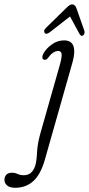

<svg xmlns="http://www.w3.org/2000/svg" viewBox="-164 -624 410 887"><path d="M171.5 -338 43 114.5Q23.5 182.5 -10.5 213Q-44.5 243.5 -93.5 243.5Q-119 243.5 -131.2 232.8Q-143.5 222 -143.5 207Q-143.5 192.5 -134.8 183.2Q-126 174 -109 174Q-94 174 -82.5 179.8Q-71 185.5 -54 185.5Q-36 185.5 -23 175.8Q-10 166 -1.5 142.5Q5.5 118.5 7.2 78.8Q9 39 24 -13L112.5 -324.5Q121.5 -356.5 120.8 -372.5Q120 -388.5 104.5 -388.5Q94 -388.5 82.2 -381.2Q70.5 -374 58 -356.5Q48.5 -344.5 38 -348.5Q32.5 -350 31.8 -358.5Q31 -367 37.5 -378.5Q51 -401.5 76.5 -419.5Q102 -437.5 132 -437.5Q165.5 -437.5 175 -411.5Q184.5 -385.5 171.5 -338ZM66.1 -475.1Q47.8 -461.9 41.9 -472.8Q36 -483.7 48 -494.9L144.2 -589Q151.7 -596.5 157.8 -600.3Q163.9 -604.2 170.5 -603.7Q182.9 -602.9 189.1 -585.9L225.8 -481.7Q227.9 -475.1 225.8 -469.2Q223.7 -463.3 220.2 -460.6Q211 -454.2 203.6 -466.7L159.5 -547.9Z"/></svg>

Font: Fraunces 144pt SuperSoft Light
Style: Italic
Weight: 300
Italic angle: -16°
Version: Version 1.000;[b76b70a41]